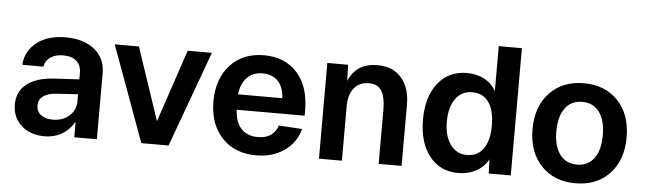

<svg xmlns="http://www.w3.org/2000/svg" viewBox="-46 -882 3582 1067"><g transform="rotate(5 1744.5 -349.0)"><path d="M227 9Q147 9 97 -36Q47 -81 47 -153V-154Q47 -225 100 -267Q153 -309 251 -315L392 -323V-360Q392 -401 366 -424.5Q340 -448 292 -448Q249 -448 221.5 -429.5Q194 -411 188 -380L187 -376H70V-382Q76 -455 136.5 -502Q197 -549 297 -549Q398 -549 458 -500Q518 -451 518 -370V-8V-7V0H392V-83H389Q365 -40 322.5 -15.5Q280 9 227 9ZM173 -158Q173 -125 198 -106Q223 -87 264 -87Q319 -87 355.5 -119Q392 -151 392 -199V-240L269 -232Q223 -229 198 -210Q173 -191 173 -159Z M766 0 571 -534H706L842 -129L978 -534H1113L918 0Z M1407 12Q1287 12 1216 -64Q1145 -140 1145 -267Q1145 -393 1215.5 -469.5Q1286 -546 1404 -546Q1520 -546 1588.5 -470Q1657 -394 1657 -260V-231H1278Q1281 -162 1315 -126Q1349 -90 1408 -90Q1494 -90 1519 -164L1650 -156Q1628 -78 1563.5 -33Q1499 12 1407 12ZM1278 -317H1525Q1521 -381 1489 -413Q1457 -445 1404 -445Q1352 -445 1318.5 -412Q1285 -379 1278 -317Z M1757 0V-534H1873L1876 -443Q1917 -546 2036 -546Q2123 -546 2170.5 -490.5Q2218 -435 2218 -343V0H2090V-302Q2090 -372 2068.5 -407Q2047 -442 1997 -442Q1945 -442 1915 -405.5Q1885 -369 1885 -302V0Z M2535 12Q2433 12 2373.5 -63.5Q2314 -139 2314 -267Q2314 -395 2374 -470.5Q2434 -546 2535 -546Q2591 -546 2633.5 -523Q2676 -500 2698 -458V-710H2827V0H2704L2701 -79Q2678 -36 2634 -12Q2590 12 2535 12ZM2574 -92Q2633 -92 2665.5 -137.5Q2698 -183 2698 -267Q2698 -352 2666 -397Q2634 -442 2574 -442Q2515 -442 2481 -395Q2447 -348 2447 -267Q2447 -187 2481.5 -139.5Q2516 -92 2574 -92Z M3378.5 -64Q3307 12 3188 12Q3069 12 2997 -64Q2925 -140 2925 -267Q2925 -394 2997 -470Q3069 -546 3188 -546Q3307 -546 3378.5 -470Q3450 -394 3450 -267Q3450 -140 3378.5 -64ZM3188 -92Q3249 -92 3283 -138Q3317 -184 3317 -267Q3317 -350 3283 -396Q3249 -442 3188 -442Q3126 -442 3092 -396Q3058 -350 3058 -267Q3058 -184 3092 -138Q3126 -92 3188 -92Z"/></g></svg>

Font: Txt Sans SemiBold
Style: Regular
Weight: 600
Designer: Open Source
Foundry: XRLN
Version: Version 1.0